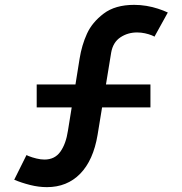

<svg xmlns="http://www.w3.org/2000/svg" viewBox="-20 -755 749 790"><path d="M173 15Q139 15 103.5 6Q68 -3 38.5 -15.5L89 -117Q94 -114.5 97.5 -113Q112.5 -107 130 -102.8Q147.5 -98.5 163 -98.5Q205.5 -98.5 228.5 -131Q251.5 -163.5 259.5 -217L275 -313H131V-407.5H290.5L307.5 -513.5Q316.5 -569.5 337.8 -616.2Q359 -663 406.5 -699Q454 -735 532 -735Q557.5 -735 582.8 -730.8Q608 -726.5 630.2 -719.2Q652.5 -712 670.5 -703.5L615.5 -604Q615.5 -605 604 -609.8Q592.5 -614.5 576.5 -618Q560.5 -621.5 544 -621.5Q505.5 -621.5 475.2 -601.2Q445 -581 437.5 -539L416 -407.5H599V-313H400L381.5 -200Q364 -95.5 310 -40.2Q256 15 173 15Z"/></svg>

Font: Vela Sans Bd
Style: Bold
Weight: 700
Designer: Principal design: Mikhail Sharanda - project Manrope.
Design modification: Ravid Balaliev
Foundry: Mikhail Sharanda
Version: Version 1.001